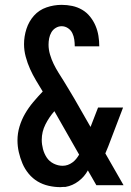

<svg xmlns="http://www.w3.org/2000/svg" viewBox="-20 -763 540 791"><path d="M229 8Q205 8 180.5 2.5Q156 -3 135 -15.5Q114 -28 98 -47.5Q82 -67 72.5 -89.5Q63 -112 57.5 -136Q52 -160 52 -185Q52 -214 60.5 -242Q69 -270 83.5 -295Q98 -320 117 -342.5Q136 -365 156 -386Q142 -409 128.5 -431.5Q115 -454 104 -478.5Q93 -503 86 -529Q79 -555 79 -581Q79 -613 89 -644Q99 -675 120 -698.5Q141 -722 171.5 -732.5Q202 -743 234 -743Q256 -743 277.5 -738.5Q299 -734 318 -723Q337 -712 351 -694.5Q365 -677 373.5 -657Q382 -637 385.5 -615.5Q389 -594 389 -572H288Q288 -586 286 -600Q284 -614 278 -626.5Q272 -639 260 -647Q248 -655 234 -655Q221 -655 209.5 -648Q198 -641 191.5 -629.5Q185 -618 182.5 -605Q180 -592 180 -579Q180 -559 186 -538.5Q192 -518 201 -499.5Q210 -481 221 -463.5Q232 -446 243 -428.5Q254 -411 264.5 -393Q275 -375 286 -357L353 -240L384 -320H487L426 -160Q423 -153 420 -145.5Q417 -138 414 -131L489 0H377L342 -61Q328 -35 303.5 -16.5Q279 2 250 7H242ZM238 -80Q249 -80 259 -83.5Q269 -87 278 -93.5Q287 -100 293.5 -108Q300 -116 306 -126L204 -305Q182 -280 167 -250Q152 -220 152 -187Q152 -168 157 -149Q162 -130 172.5 -114Q183 -98 201 -89Q219 -80 238 -80Z"/></svg>

Font: iosevka_custom_sans_ss08 SmBd
Style: Regular
Weight: 600
Designer: Belleve Invis
Foundry: Belleve Invis
Version: Version 10.3.0; ttfautohint (v1.8.3)